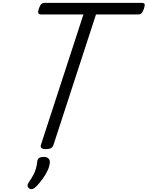

<svg xmlns="http://www.w3.org/2000/svg" viewBox="-20 -1018 1023 1330"><path d="M298 15Q256 15 263 -13L558 -918H264Q249 -918 245.5 -927Q242 -936 249 -958Q257 -981 266 -989.5Q275 -998 290 -998H963Q978 -998 981.5 -989.5Q985 -981 977 -958Q970 -936 961 -927Q952 -918 937 -918H645L350 -13Q346 1 333 8Q320 15 298 15ZM184 289Q172 280 171 269.5Q170 259 178 247Q196 221 208.5 198.5Q221 176 228 153Q235 130 238 100Q240 83 251.5 76Q263 69 282 69Q305 69 316 80Q327 91 325 110Q323 135 309.5 163.5Q296 192 276 220Q256 248 233 272Q220 285 208.5 290Q197 295 184 289Z"/></svg>

Font: Playwrite MX
Style: Regular
Weight: 400
Designer: Veronika Burian, José Scaglione
Foundry: TypeTogether
Version: Version 1.002